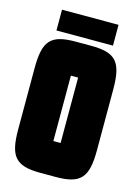

<svg xmlns="http://www.w3.org/2000/svg" viewBox="-106 -730 572 794"><g transform="rotate(15 180.5 -332.5)"><path d="M301 -581V-670H59V-581ZM349 -406C349 -524 320 -557 213 -557H148C40 -557 12 -524 12 -406V-146C12 -29 40 5 148 5H213C320 5 349 -29 349 -146ZM165 -416H196V-136H165Z"/></g></svg>

Font: Queering Heavy
Style: Bold
Weight: 900
Designer: Adam Naccarato
Foundry: adamnac
Version: Version 2.000;hotconv 1.0.109;makeotfexe 2.5.65596